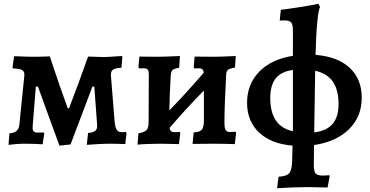

<svg xmlns="http://www.w3.org/2000/svg" viewBox="-20 -762 1960 1018"><path d="M181 -303H170L153 -91Q152 -73 158 -66Q164 -59 178 -59L210 -60L215 -55L206 3Q163 0 106 0Q87 0 63.5 2Q40 4 25 6L30 -55Q56 -57 68.5 -68.5Q81 -80 83 -104L109 -361Q111 -381 99 -389.5Q87 -398 51 -399L46 -404L55 -464Q129 -461 156 -461Q194 -461 244 -463Q299 -297 339 -188H346Q400 -328 447 -462L481 -461Q526 -459 548 -460Q573 -462 625 -465L629 -462L624 -403Q591 -401 579 -392.5Q567 -384 568 -363L587 -125Q590 -88 598.5 -74.5Q607 -61 625 -61Q635 -61 647 -63L651 -57L644 2Q602 0 564 0Q535 0 500 2Q465 4 440 6L447 -57Q473 -59 485 -68.5Q497 -78 495 -99L480 -303H470L354 4L295 10Z M1232 -58 1225 2Q1158 0 1110 0L1001 1L1007 -60Q1038 -61 1049.5 -74Q1061 -87 1061 -123V-282Q975 -195 879 -84Q881 -71 887.5 -66Q894 -61 907 -61Q918 -61 932 -63L936 -58L929 2L832 0Q800 0 761 1.5Q722 3 709 5L714 -55Q747 -61 757.5 -73Q768 -85 768 -115L769 -363Q769 -386 763.5 -393Q758 -400 741 -400L719 -399L714 -406L719 -462L814 -461Q850 -461 934 -465L930 -403Q902 -398 894 -390Q886 -382 885 -356Q879 -257 878 -177Q968 -269 1060 -376Q1059 -389 1053 -394.5Q1047 -400 1033 -400L1011 -399L1007 -406L1012 -462L1114 -461Q1147 -461 1230 -465L1226 -404Q1198 -399 1189 -392Q1180 -385 1179 -365Q1170 -196 1170 -110Q1170 -83 1176.5 -72.5Q1183 -62 1201 -62Q1214 -62 1228 -64Z M1644 104Q1643 143 1652 156Q1661 169 1693 169Q1700 169 1726 167L1728 171L1717 232L1612 230Q1542 230 1449 236L1457 175Q1486 173 1500.5 166Q1515 159 1521.5 142Q1528 125 1529 91L1531 10Q1418 1 1354 -59Q1290 -119 1290 -217Q1290 -316 1354.5 -382Q1419 -448 1533 -466V-602Q1533 -632 1523.5 -643Q1514 -654 1487 -654Q1472 -654 1463 -653L1469 -710Q1580 -724 1669 -742L1677 -723Q1669 -714 1662.5 -648Q1656 -582 1653 -471Q1770 -462 1834 -402.5Q1898 -343 1898 -244Q1898 -143 1830 -76.5Q1762 -10 1645 7ZM1533 -66V-391Q1471 -383 1442 -346.5Q1413 -310 1413 -243Q1413 -167 1442.5 -123.5Q1472 -80 1533 -66ZM1651 -387 1646 -60Q1712 -68 1743.5 -105Q1775 -142 1775 -210Q1775 -286 1744.5 -329.5Q1714 -373 1651 -387Z"/></svg>

Font: Alegreya
Style: Bold
Weight: 700
Designer: Juan Pablo del Peral
Foundry: Huerta Tipografica
Version: Version 2.008; ttfautohint (v1.8)